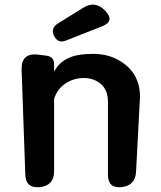

<svg xmlns="http://www.w3.org/2000/svg" viewBox="-20 -799 692 827"><path d="M445 -360Q445 -410 415 -437Q384 -463 341 -463Q298 -463 263 -440Q227 -417 213 -373V-61Q213 0 152 7Q90 13 89 -48L73 -501Q72 -571 142 -564L181 -559Q213 -554 213 -523V-490Q233 -529 273 -548Q311 -567 381 -567Q442 -567 489 -541Q583 -489 583 -382Q583 -377 578.5 -296.5Q574 -216 566 -59Q563 0 504 7Q445 13 445 -46ZM213 -644Q197 -676 228 -697L336 -764Q389 -799 433 -753Q477 -707 418 -685L263 -624Q230 -611 213 -644Z"/></svg>

Font: MaokenZhuyuanTi
Style: Regular
Weight: 400
Designer: Fontworks Inc & LongZhuTi team: ZERO子、时光羊、荆南、频凡、刘鹏、Little White Dog、帆影Magmeta、奈白不弍、白日月球、ChaoTawei、雨三（排名不分先后）
Version: Version 1.000; 20230222